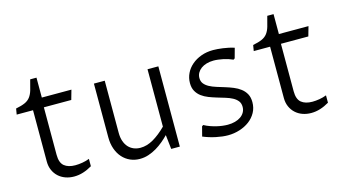

<svg xmlns="http://www.w3.org/2000/svg" viewBox="-76 -916 2135 1196"><g transform="rotate(-15 992.0 -318.0)"><path d="M136.2 -455.6H30.8L37.1 -493.2Q74.2 -500.5 95.9 -510.3Q117.7 -520 130.6 -536.9Q143.6 -553.7 151.4 -579.8Q159.2 -606 168.9 -646H209.5V-517.6H400.4L382.8 -455.6H206.1V-149.4Q206.1 -98.1 231.7 -77.1Q257.3 -56.2 302.7 -56.2Q323.7 -56.2 348.4 -60.3Q373 -64.5 394 -72.8V-25.4Q365.2 -8.3 336.4 0.7Q307.6 9.8 277.8 9.8Q248 9.8 222.2 0.5Q196.3 -8.8 177.2 -26.4Q158.2 -43.9 147.2 -68.8Q136.2 -93.8 136.2 -124.5Z M960.9 0H905.3L895 -91.8Q877.4 -73.7 856 -55.7Q834.5 -37.6 809.8 -22.9Q785.2 -8.3 758.1 0.7Q731 9.8 701.7 9.8Q668.5 9.8 639.9 -2.9Q611.3 -15.6 590.3 -39.1Q569.3 -62.5 557.4 -95.9Q545.4 -129.4 545.4 -170.9V-517.6H615.2V-181.2Q615.2 -150.4 623.5 -127Q631.8 -103.5 646.2 -87.9Q660.6 -72.3 680.4 -64.2Q700.2 -56.2 723.1 -56.2Q764.6 -56.2 806.4 -80.3Q848.1 -104.5 891.1 -147.5V-517.6H960.9Z M1127.4 -86.4 1136.2 -92.3Q1154.8 -82 1174.8 -75Q1194.8 -67.9 1214.4 -63.2Q1233.9 -58.6 1252.2 -56.4Q1270.5 -54.2 1285.6 -54.2Q1311 -54.2 1332.5 -60.1Q1354 -65.9 1369.6 -76.9Q1385.3 -87.9 1394 -103.5Q1402.8 -119.1 1402.8 -138.2Q1402.8 -161.1 1390.9 -176.3Q1378.9 -191.4 1359.4 -201.9Q1339.8 -212.4 1314.7 -220Q1289.6 -227.5 1263.4 -235.4Q1237.3 -243.2 1212.2 -252.9Q1187 -262.7 1167.5 -277.3Q1147.9 -292 1136 -313.2Q1124 -334.5 1124 -365.7Q1124 -398.9 1138.2 -428.2Q1152.3 -457.5 1178 -479.5Q1203.6 -501.5 1238.8 -514.4Q1273.9 -527.3 1316.4 -527.3Q1328.6 -527.3 1344.5 -526.1Q1360.4 -524.9 1377.9 -522.5Q1395.5 -520 1414.3 -516.1Q1433.1 -512.2 1450.7 -506.3L1433.1 -442.4L1424.3 -436.5Q1411.6 -442.4 1396 -447.5Q1380.4 -452.6 1364.3 -456.1Q1348.1 -459.5 1332 -461.4Q1315.9 -463.4 1302.2 -463.4Q1277.3 -463.4 1256.6 -457.3Q1235.8 -451.2 1220.9 -440.2Q1206.1 -429.2 1197.5 -414.1Q1189 -398.9 1189 -380.9Q1189 -358.9 1200.9 -344Q1212.9 -329.1 1232.7 -318.6Q1252.4 -308.1 1277.6 -300.3Q1302.7 -292.5 1329.1 -284.4Q1355.5 -276.4 1380.6 -266.1Q1405.8 -255.9 1425.5 -240.7Q1445.3 -225.6 1457.3 -203.9Q1469.2 -182.1 1469.2 -150.9Q1469.2 -114.3 1452.9 -84.5Q1436.5 -54.7 1408.9 -33.9Q1381.3 -13.2 1345.2 -1.7Q1309.1 9.8 1270 9.8Q1235.8 9.8 1193.6 1Q1151.4 -7.8 1111.3 -24.4Z M1665 -455.6H1559.6L1565.9 -493.2Q1603 -500.5 1624.8 -510.3Q1646.5 -520 1659.4 -536.9Q1672.4 -553.7 1680.2 -579.8Q1688 -606 1697.8 -646H1738.3V-517.6H1929.2L1911.6 -455.6H1734.9V-149.4Q1734.9 -98.1 1760.5 -77.1Q1786.1 -56.2 1831.5 -56.2Q1852.5 -56.2 1877.2 -60.3Q1901.9 -64.5 1922.9 -72.8V-25.4Q1894 -8.3 1865.2 0.7Q1836.4 9.8 1806.6 9.8Q1776.9 9.8 1751 0.5Q1725.1 -8.8 1706.1 -26.4Q1687 -43.9 1676 -68.8Q1665 -93.8 1665 -124.5Z"/></g></svg>

Font: Proza Libre
Style: Light
Weight: 300
Designer: Jasper de Waard
Foundry: Jasper de Waard
Version: Version 1.000; ttfautohint (v1.4.1.8-43bc)